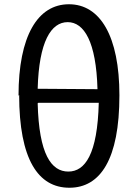

<svg xmlns="http://www.w3.org/2000/svg" viewBox="-20 -842 652 902"><path d="M70 -396C70 -94 159 40 306 40C451 40 541 -93 541 -394C541 -673 450 -822 304 -822C157 -822 67 -673 67 -392ZM160 -359H444C438 -118 380 -36 301 -36C221 -36 163 -117 157 -357ZM157 -425C163 -647 220 -738 298 -738C375 -738 432 -646 438 -423Z"/></svg>

Font: GenEiGothic-pro-Regular
Style: Regular
Weight: 400
Designer: Ryoko NISHIZUKA (kana & ideographs); Paul D. Hunt (Latin, Greek & Cyrillic); Wenlong ZHANG (bopomofo); Sandoll Communica
Foundry: Adobe Systems Incorporated; o_tamon
Version: Version 1.000.140830